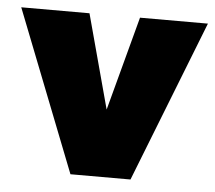

<svg xmlns="http://www.w3.org/2000/svg" viewBox="-45 -538 653 583"><g transform="rotate(5 281.5 -246.0)"><path d="M190 0 -3 -492H205L318 -73H247L359 -492H566L373 0Z"/></g></svg>

Font: Outfit Thin Black
Style: Regular
Weight: 900
Version: Version 1.100;gftools[0.9.27]